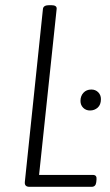

<svg xmlns="http://www.w3.org/2000/svg" viewBox="-20 -722 427 742"><path d="M94 0Q74 0 76 -19L146 -688Q148 -702 170 -702H178Q200 -702 199 -688L131 -46H339Q355 -46 353 -28L352 -18Q350 0 334 0ZM328 -295Q312 -295 301.5 -305.5Q291 -316 291 -332Q291 -351 302.5 -363.5Q314 -376 333 -376Q349 -376 359.5 -365.5Q370 -355 370 -339Q370 -317 357.5 -306Q345 -295 328 -295Z"/></svg>

Font: Asap Condensed Condensed ExtraLight
Style: Italic
Weight: 200
Width: 3
Italic angle: -6°
Designer: Pablo Cosgaya
Foundry: Omnibus-Type
Version: Version 3.001; ttfautohint (v1.8.4.7-5d5b)